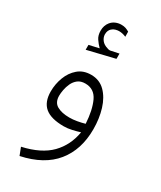

<svg xmlns="http://www.w3.org/2000/svg" viewBox="-223 -712 876 1047"><g transform="rotate(30 215.0 -188.0)"><path d="M176.3 -466.3Q159.2 -483.4 145.8 -503.2Q132.3 -522.9 132.3 -552.7Q132.3 -585.4 150.4 -607.9Q162.1 -622.6 179.2 -629.9Q196.3 -637.2 214.4 -637.2Q231.9 -637.2 242.7 -633.3Q253.4 -629.4 265.1 -622.6L265.6 -590.8Q243.2 -600.6 221.2 -600.6Q211.4 -600.6 199.2 -597.2Q187 -593.8 177.7 -585Q170.9 -579.1 166.7 -569.6Q162.6 -560.1 162.6 -546.4Q163.1 -527.8 175.8 -511.2Q188.5 -494.6 214.4 -487.3Q215.8 -486.8 219 -485.6Q222.2 -484.4 227.1 -484.4Q231 -484.4 233.4 -484.9L284.2 -495.6V-462.4L113.8 -421.4V-452.1ZM317.4 -19Q297.9 -12.7 270.3 -6.3Q242.7 0 218.8 0Q138.2 0 100.3 -31.7Q62.5 -63.5 62.5 -129.9Q62.5 -176.3 78.9 -219.5Q95.2 -262.7 127.7 -290.5Q160.2 -318.4 209 -318.4Q261.7 -318.4 296.9 -283.4Q332 -248.5 349.6 -191.2Q367.2 -133.8 367.2 -66.4Q367.2 62 298.8 146.5Q230.5 231 91.3 260.7L72.8 212.9Q186.5 187.5 244.6 128.2Q302.7 68.8 317.4 -19ZM315.9 -71.8Q311 -155.8 286.4 -208.5Q261.7 -261.2 205.1 -261.2Q176.8 -261.2 158.9 -247.3Q141.1 -233.4 131.3 -212.2Q121.6 -190.9 117.7 -169.4Q113.8 -147.9 113.8 -132.3Q113.8 -90.3 143.3 -73.5Q172.9 -56.6 221.2 -56.6Q244.1 -56.6 269 -61Q293.9 -65.4 315.9 -71.8Z"/></g></svg>

Font: Vazir Thin WOL-UI
Style: Thin-WOL-UI
Weight: 100
Designer: Saber Rastikerdar
Foundry: Saber Rastikerdar
Version: Version 30.1.0